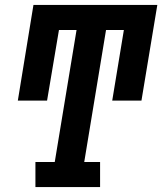

<svg xmlns="http://www.w3.org/2000/svg" viewBox="-20 -755 655 775"><path d="M123 0V-101H201L289 -634H218L170 -349H52L115 -735H615L551 -349H433L480 -634H408L320 -101H384V0Z"/></svg>

Font: Iosevka Curly Slab Extended
Style: Bold Italic
Weight: 700
Width: 7
Italic angle: -9°
Monospace: yes
Designer: Belleve Invis
Foundry: Belleve Invis
Version: Version 11.0.0; ttfautohint (v1.8.3)